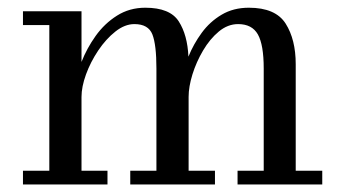

<svg xmlns="http://www.w3.org/2000/svg" viewBox="-20 -490 916 510"><path d="M41 -36.5H111V-423.5H41V-460H196.5V-325.5Q210.5 -361.5 234 -394.5Q257.5 -427.5 290.8 -448.5Q324 -469.5 366 -469.5Q431.5 -469.5 454.8 -433.2Q478 -397 480.5 -339.5Q494 -373 515.8 -402.8Q537.5 -432.5 568.8 -451Q600 -469.5 641 -469.5Q712 -469.5 738.8 -427.2Q765.5 -385 765.5 -319.5V-36.5H836V0H611V-36.5H680.5V-308Q680.5 -371 665 -398.5Q649.5 -426 612.5 -426Q585 -426 561.2 -406.2Q537.5 -386.5 519.5 -356Q501.5 -325.5 491.2 -292.5Q481 -259.5 481 -232.5V-36.5H551V0H326V-36.5H395.5V-308Q395.5 -371 384.8 -398.5Q374 -426 337 -426Q311.5 -426 286.5 -406.2Q261.5 -386.5 241 -356Q220.5 -325.5 208.5 -292.5Q196.5 -259.5 196.5 -232.5V-36.5H265.5V0H41Z"/></svg>

Font: Bodoni* 06pt
Style: Regular
Weight: 400
Version: Version 2.3